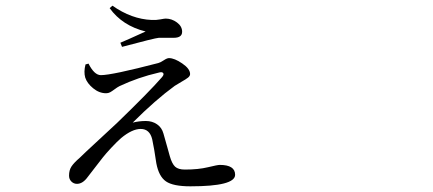

<svg xmlns="http://www.w3.org/2000/svg" viewBox="-20 -612 1540 683"><path d="M284.2 -382.8 294.9 -385.7Q315.4 -344.7 338.9 -344.7Q377.9 -344.7 543 -387.7Q550.8 -389.6 562.5 -397.5Q574.2 -405.3 581.1 -405.3Q600.6 -405.3 628.4 -386.2Q656.2 -367.2 656.2 -348.6Q656.2 -341.8 648.9 -335.9Q641.6 -330.1 626 -321.3Q610.4 -312.5 601.6 -306.6Q533.2 -256.8 452.1 -175.8Q474.6 -181.6 499 -181.6Q521.5 -181.6 538.6 -169.9Q555.7 -158.2 561.5 -136.7Q563.5 -128.9 568.4 -112.3Q573.2 -95.7 577.1 -81.5Q581.1 -67.4 584 -56.6Q591.8 -29.3 603 -19Q614.3 -8.8 637.7 -8.8Q685.5 -8.8 719.7 -17.1Q753.9 -25.4 761.7 -25.4Q816.4 -25.4 816.4 9.8Q816.4 50.8 657.2 50.8Q595.7 50.8 570.3 33.2Q544.9 15.6 536.1 -31.2Q528.3 -85 521.5 -116.2Q512.7 -153.3 480.5 -153.3Q450.2 -153.3 411.1 -121.1Q394.5 -106.4 375.5 -85.9Q356.4 -65.4 345.7 -51.8Q335 -38.1 315.4 -12.7Q295.9 12.7 292 17.6Q274.4 42 253.9 42Q242.2 42 233.9 33.7Q225.6 25.4 225.6 12.7Q225.6 -6.8 234.4 -20Q243.2 -33.2 263.7 -50.8Q278.3 -65.4 327.1 -110.4Q376 -155.3 396.5 -174.8Q511.7 -286.1 555.7 -336.9Q564.5 -346.7 560.5 -352.1Q556.6 -357.4 543.9 -353.5Q471.7 -336.9 405.3 -305.7Q397.5 -301.8 387.7 -294.4Q377.9 -287.1 371.6 -283.7Q365.2 -280.3 357.4 -280.3Q333 -280.3 311.5 -297.9Q290 -315.4 283.2 -335.9Q277.3 -356.4 284.2 -382.8ZM498 -500Q415 -520.5 370.1 -583L379.9 -591.8Q448.2 -543.9 519.5 -541Q534.2 -540 549.8 -543Q565.4 -545.9 569.3 -545.9Q590.8 -545.9 609.4 -532.2Q627.9 -518.6 627.9 -499Q627.9 -477.5 597.7 -477.5H544.9Q531.2 -476.6 414.1 -445.3L408.2 -460Q429.7 -468.8 498 -500Z"/></svg>

Font: Bpmf Zihi Serif Regular
Style: Regular
Weight: 400
Foundry: But Ko
Version: Version 1.320